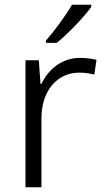

<svg xmlns="http://www.w3.org/2000/svg" viewBox="-20 -786 440 806"><path d="M363 -757V-766H282C257 -722 207 -654 173 -616V-606H218C267 -645 335 -717 363 -757ZM316 -543C238 -543 183 -494 154 -434H150L143 -533H87V0H154V-290C154 -405 220 -481 312 -481C334 -481 356 -478 376 -473L385 -535C365 -540 340 -543 316 -543Z"/></svg>

Font: Noto Sans Syriac Light
Style: Regular
Weight: 300
Designer: Patrick Giasson and the Monotype Design Team
Foundry: Monotype Imaging Inc.
Version: Version 3.000